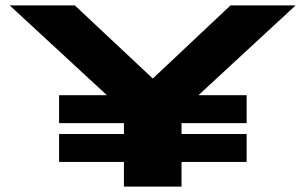

<svg xmlns="http://www.w3.org/2000/svg" viewBox="-20 -695 1142 715"><path d="M200 -236.5V-340.5H378L16 -675H258.5L549 -402.5L838.5 -675H1081L719 -340.5H898.5V-236.5H656V-196H898.5V-92H656V0H441.5V-92H200V-196H441.5V-236.5Z"/></svg>

Font: Anybody UltraExpanded Regular
Style: Bold
Weight: 700
Width: 9
Designer: Tyler Finck
Foundry: Etcetera Type Company
Version: Version 1.010; ttfautohint (v1.8.3) -l 8 -r 50 -G 200 -x 14 